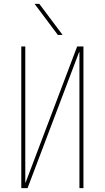

<svg xmlns="http://www.w3.org/2000/svg" viewBox="-20 -970 540 990"><path d="M110.4 -29.3H112.3L377.9 -730.5H410.2V0H389.6V-701.2H387.7L122.1 0H89.8V-730.5H110.4ZM278.3 -790 158.2 -950.2H182.6L302.7 -790Z"/></svg>

Font: Mgen+ 1mn thin
Style: Regular
Weight: 100
Designer: [Source Han Sans]
Ryoko NISHIZUKA  (kana & ideographs); Paul D. Hunt (Latin, Greek & Cyrillic); Wenlong ZHANG  (bopomofo
Version: Version 1.059.20150602